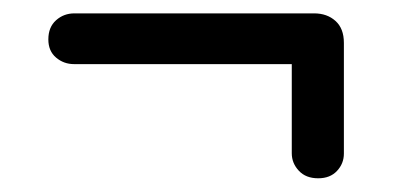

<svg xmlns="http://www.w3.org/2000/svg" viewBox="-20 -448 580 280"><path d="M50.5 -390.5Q50.5 -408.5 61.8 -418.5Q73 -428.5 88.5 -428.5H438Q457 -428.5 469.2 -417.5Q481.5 -406.5 481.5 -385.5V-224Q481.5 -209.5 471.5 -198.8Q461.5 -188 444 -188Q426 -188 415.8 -199Q405.5 -210 405.5 -224.5V-354.5H88Q73 -354.5 61.8 -364Q50.5 -373.5 50.5 -390.5Z"/></svg>

Font: Fraunces 72pt Soft
Style: Bold
Weight: 700
Version: Version 1.000;[b76b70a41]